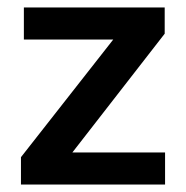

<svg xmlns="http://www.w3.org/2000/svg" viewBox="-20 -494 498 514"><path d="M43.9 -474.1H420.9V-403.8L173.8 -85.9H421.9V0H36.1V-73.2L283.2 -388.2H43.9Z"/></svg>

Font: Post Grotesk Medium
Style: Medium
Weight: 500
Version: Version 1.0